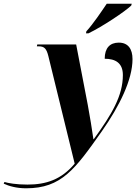

<svg xmlns="http://www.w3.org/2000/svg" viewBox="-183 -776 752 1036"><path d="M283 -607 281 -596H294C369 -632 492 -714 525 -746L528 -756H393C364 -713 319 -646 283 -607ZM-42 240C149 240 222 137 366 -67C463 -205 532 -347 532 -457C532 -512 508 -546 458 -546C410 -546 382 -517 382 -459C440 -459 480 -436 480 -371C480 -259 420 -159 323 -25H321C315 -68 301 -156 291 -208L228 -536H18L16 -526H26C57 -526 68 -513 78 -473L220 107C148 193 66 220 -35 220C-96 220 -139 212 -159 206L-163 215C-135 228 -94 240 -42 240Z"/></svg>

Font: Noto Serif Display
Style: Bold Italic
Weight: 700
Italic angle: -12°
Designer: Monotype Design Team
Foundry: Monotype Imaging Inc.
Version: Version 2.009